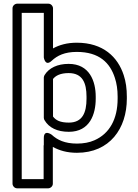

<svg xmlns="http://www.w3.org/2000/svg" viewBox="-20 -795 748 1043"><path d="M669 -259V-270C669 -312 664 -351 652 -387C620 -485 541 -563 397 -563C345 -563 302 -551 268 -532V-750C268 -761 258 -775 243 -775H73C62 -775 48 -765 48 -750V203C48 214 58 228 73 228H242C253 228 267 218 267 203V3C303 23 345 35 398 35C576 35 669 -97 669 -259ZM261 -465C291 -493 331 -513 397 -513C520 -513 578 -453 604 -372C614 -342 619 -308 619 -270V-259C619 -148 575 -69 493 -33C466 -21 434 -15 398 -15C332 -15 291 -35 261 -63C261 -63 218 -95 218 -45V-8C216 -2 217 0 217 0V178H98V-725H218V-483C218 -483 225 -431 261 -465ZM354 -79C469 -79 500 -176 500 -259V-270C500 -353 467 -448 353 -448C292 -448 246 -426 222 -387C220 -383 218 -378 218 -374V-155C218 -150 220 -145 222 -142C246 -101 291 -79 354 -79ZM354 -129C306 -129 283 -142 268 -162V-366C282 -384 308 -398 353 -398C428 -398 450 -345 450 -270V-259C450 -183 428 -129 354 -129Z"/></svg>

Font: Asimov
Style: XWidOu
Weight: 500
Designer: Google
Version: Version 2.000980; 2014